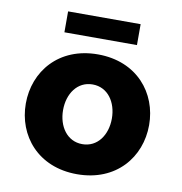

<svg xmlns="http://www.w3.org/2000/svg" viewBox="-80 -783 821 868"><g transform="rotate(10 330.0 -349.0)"><path d="M496 -612V-708H163V-612ZM330 10C510 10 613 -118 613 -265C613 -412 510 -540 330 -540C150 -540 47 -412 47 -265C47 -118 150 10 330 10ZM330 -128C260 -128 218 -190 218 -265C218 -340 260 -402 330 -402C400 -402 442 -340 442 -265C442 -190 400 -128 330 -128Z"/></g></svg>

Font: Be Vietnam Pro ExtraBold
Style: Regular
Weight: 800
Designer: Lam Bao, Tony Le, Vietanh Nguyen
Foundry: Yellow Type Foundry
Version: Version 1.002